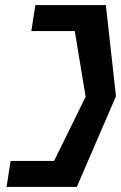

<svg xmlns="http://www.w3.org/2000/svg" viewBox="-20 -670 479 760"><path d="M22 -33 6 70H284L439 -289L399 -650H120L104 -547H276L319 -287L194 -33Z"/></svg>

Font: Charger Sport
Style: BlkExtObl
Weight: 900
Designer: Jasper
Foundry: Cannot Into Space Fonts
Version: Version 1.1